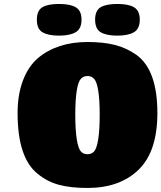

<svg xmlns="http://www.w3.org/2000/svg" viewBox="-20 -930 806 959"><path d="M357.9 -769Q329.1 -752 274.9 -752Q220.7 -752 191.9 -769Q164.1 -785.6 164.1 -832Q164.1 -877.4 191.9 -894Q219.2 -910.2 274.9 -910.2Q330.6 -910.2 357.9 -894Q387.2 -877 387.2 -832Q387.2 -786.1 357.9 -769ZM648.9 -769Q620.1 -752 564.9 -752Q511.7 -752 482.9 -769Q455.1 -785.6 455.1 -832Q455.1 -877.4 482.9 -894Q510.3 -910.2 565.9 -910.2Q621.6 -910.2 648.9 -894Q678.2 -877 678.2 -832Q678.2 -786.1 648.9 -769ZM417 8.8Q332.5 8.8 273.9 -7.1Q215.3 -22.9 168 -62Q67.9 -141.6 67.9 -365.2Q67.9 -457.5 94.5 -527.8Q121.1 -598.1 169.9 -640.1Q266.1 -720.2 417 -720.2Q497.1 -720.2 554.9 -705.3Q612.8 -690.4 663.1 -654.8Q766.1 -578.6 766.1 -365.2Q766.1 -173.3 671.9 -82Q578.1 8.8 417 8.8ZM383.8 -173.8Q396 -159.7 417 -159.7Q438 -159.7 450.2 -173.8Q462.9 -188 470.2 -231.9Q478 -279.8 478 -356.9Q478 -434.1 470.2 -480Q463.4 -521.5 450.2 -536.1Q438 -550.3 417 -550.3Q396 -550.3 383.8 -536.1Q370.6 -521.5 363.8 -480Q356 -434.1 356 -356.9Q356 -279.8 363.8 -231.9Q371.1 -188 383.8 -173.8Z"/></svg>

Font: GGS TheRock Black
Style: Regular
Weight: 900
Designer: Rodrigo Fuenzalida (2012); Goodgame Studios (2014)
Foundry: Rodrigo Fuenzalida,2012;  GGS,2014
Version: Version 1.002 | FøM Mod